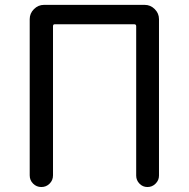

<svg xmlns="http://www.w3.org/2000/svg" viewBox="-20 -753 760 773"><path d="M99.6 -46.9V-675.8Q99.6 -699.2 116.7 -716.3Q133.8 -733.4 157.2 -733.4H562.5Q585.9 -733.4 603 -716.3Q620.1 -699.2 620.1 -675.8V-45.9Q620.1 -27.3 606.4 -13.7Q592.8 0 573.7 0Q554.7 0 541.5 -13.7Q528.3 -27.3 528.3 -45.9V-647.5Q528.3 -655.3 520.5 -655.3H200.2Q193.4 -655.3 193.4 -647.5V-46.9Q193.4 -27.3 179.7 -13.7Q166 0 146.5 0Q127 0 113.3 -13.7Q99.6 -27.3 99.6 -46.9Z"/></svg>

Font: Gen Jyuu Gothic P Regular
Style: Regular
Weight: 400
Designer: [Source Han Sans]
Ryoko NISHIZUKA  (kana & ideographs); Paul D. Hunt (Latin, Greek & Cyrillic); Wenlong ZHANG  (bopomofo
Version: Version 1.002.20150607